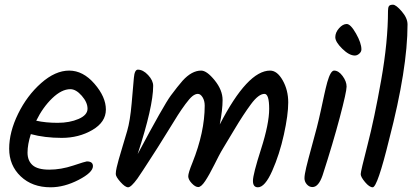

<svg xmlns="http://www.w3.org/2000/svg" viewBox="-20 -811 1769 816"><path d="M111 -241Q97 -197 97 -162.5Q97 -128 118.5 -109Q140 -90 189.5 -90Q239 -90 291.5 -107.5Q344 -125 349 -125Q375 -125 375 -105Q375 -78 314 -46.5Q253 -15 195 -15Q117 -15 68 -61.5Q19 -108 19 -179Q19 -250 57 -327.5Q95 -405 155 -458Q215 -511 274 -511Q333 -511 381.5 -455Q430 -399 430 -345.5Q430 -292 372.5 -258.5Q315 -225 242.5 -225Q170 -225 111 -241ZM279 -432Q242 -432 202 -393.5Q162 -355 134 -298Q174 -289 225 -289Q276 -289 314 -305.5Q352 -322 352 -349Q352 -376 327.5 -404Q303 -432 279 -432Z M1128 -511Q1158 -511 1181.5 -469.5Q1205 -428 1205 -375.5Q1205 -323 1186.5 -239Q1168 -155 1137 -85Q1106 -15 1076 -15Q1055 -15 1055 -42.5Q1055 -70 1089.5 -177.5Q1124 -285 1124 -348.5Q1124 -412 1104 -412Q1079 -412 1046.5 -368Q1014 -324 977 -262Q940 -200 937 -195.5Q934 -191 929.5 -183Q925 -175 919.5 -166Q914 -157 891.5 -112Q869 -67 852 -41.5Q835 -16 822.5 -16Q810 -16 795 -32Q780 -48 780 -62Q780 -76 798 -120Q850 -250 850 -362Q850 -383 841 -397.5Q832 -412 821 -412Q810 -412 798 -402.5Q786 -393 768 -368.5Q750 -344 736 -322Q722 -300 693.5 -253.5Q665 -207 650.5 -184.5Q636 -162 617 -132.5Q598 -103 587.5 -87Q577 -71 564 -52Q537 -15 524.5 -15Q512 -15 492 -37.5Q472 -60 472 -71.5Q472 -83 476 -100Q480 -117 484.5 -133Q489 -149 498.5 -180.5Q508 -212 520.5 -254.5Q533 -297 539.5 -371.5Q546 -446 549 -480.5Q552 -515 566 -515Q588 -515 609.5 -492Q631 -469 631 -446Q631 -358 565 -156Q677 -366 706 -405Q735 -444 756 -468Q795 -511 835 -511Q859 -511 892.5 -469.5Q926 -428 926 -386Q926 -344 914 -282Q1032 -511 1128 -511Z M1516 -601Q1516 -591 1507 -583Q1498 -575 1488 -575Q1464 -575 1434.5 -604Q1405 -633 1405 -653Q1405 -673 1421 -691Q1437 -709 1453.5 -709Q1470 -709 1493 -668.5Q1516 -628 1516 -601ZM1400 -511Q1419 -511 1436 -488Q1453 -465 1453 -443Q1453 -421 1424 -311.5Q1395 -202 1351 -66Q1334 -16 1308 -16Q1294 -16 1284 -27.5Q1274 -39 1274 -53.5Q1274 -68 1281.5 -99.5Q1289 -131 1303.5 -183.5Q1318 -236 1326.5 -269Q1335 -302 1344 -343.5Q1353 -385 1358.5 -410.5Q1364 -436 1371 -462Q1385 -511 1400 -511Z M1712 -707Q1712 -519 1634 -219Q1584 -15 1564 -15Q1550 -15 1531.5 -37Q1513 -59 1513 -71Q1513 -83 1542 -195Q1571 -307 1600 -470.5Q1629 -634 1629 -765Q1629 -779 1633 -785Q1637 -791 1650 -791Q1663 -791 1687.5 -762.5Q1712 -734 1712 -707Z"/></svg>

Font: Kalam
Style: Regular
Weight: 400
Designer: Lipi Raval (Devanagari and Latin), Jonny Pinhorn (Latin)
Foundry: Indian Type Foundry
Version: Version 2.001;PS 1.0;hotconv 1.0.79;makeotf.lib2.5.61930; tt